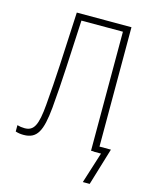

<svg xmlns="http://www.w3.org/2000/svg" viewBox="-130 -796 823 1055"><g transform="rotate(15 281.5 -268.5)"><path d="M64 11C141 11 166 -40 179 -174C194 -342 197 -454 209 -678H445V-1H460V0H502L446 177H485L549 -35H484V-714H173C160 -452 156 -345 142 -182C132 -62 112 -26 60 -26C45 -26 32 -28 18 -32V4C33 9 47 11 64 11Z"/></g></svg>

Font: Noto Sans Mono SemiCondensed ExtraLight
Style: Regular
Weight: 200
Width: 4
Designer: Monotype Design Team
Foundry: Monotype Imaging Inc.
Version: Version 2.014